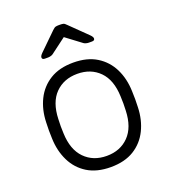

<svg xmlns="http://www.w3.org/2000/svg" viewBox="-135 -824 827 933"><g transform="rotate(-20 279.0 -357.5)"><path d="M279 10Q207 10 158.5 -20Q110 -50 84.5 -102Q59 -154 57 -218Q56 -233 56 -260Q56 -287 57 -302Q59 -367 84.5 -418.5Q110 -470 158.5 -500Q207 -530 279 -530Q351 -530 399.5 -500Q448 -470 473.5 -418.5Q499 -367 501 -302Q502 -287 502 -260Q502 -233 501 -218Q499 -154 473.5 -102Q448 -50 399.5 -20Q351 10 279 10ZM279 -48Q349 -48 393 -93Q437 -138 440 -223Q441 -238 441 -260Q441 -282 440 -297Q437 -383 393 -427.5Q349 -472 279 -472Q209 -472 165 -427.5Q121 -383 118 -297Q117 -282 117 -260Q117 -238 118 -223Q121 -138 165 -93Q209 -48 279 -48ZM157 -595Q143 -595 143 -606Q143 -614 155 -626L242 -711Q253 -722 260 -723.5Q267 -725 274 -725H284Q292 -725 299 -723.5Q306 -722 316 -711L403 -626Q415 -614 415 -606Q415 -595 401 -595H384Q378 -595 370.5 -597Q363 -599 359 -602L279 -662L199 -602Q195 -599 187.5 -597Q180 -595 174 -595Z"/></g></svg>

Font: Rubik Light Light
Style: Regular
Weight: 300
Version: Version 2.101